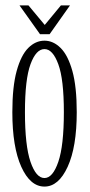

<svg xmlns="http://www.w3.org/2000/svg" viewBox="-20 -677 332 708"><path d="M144 11Q91.5 11 58.5 -62Q25.5 -135 25.5 -263.5Q25.5 -357.5 41.5 -415.5Q57.5 -473.5 84.2 -500.2Q111 -527 144 -527Q176.5 -527 203.5 -500.2Q230.5 -473.5 246.8 -415.5Q263 -357.5 263 -263.5Q263 -135 229.5 -62Q196 11 144 11ZM144 -20.5Q174.5 -20.5 195 -80.2Q215.5 -140 215.5 -263.5Q215.5 -384.5 195 -440.2Q174.5 -496 144 -496Q113 -496 92.5 -440.2Q72 -384.5 72 -263.5Q72 -140 92.5 -80.2Q113 -20.5 144 -20.5ZM127.5 -551 52 -657H85L145 -585L204.5 -657H238L163 -551Z"/></svg>

Font: Imbue 10pt ExtraLight
Style: Regular
Weight: 200
Designer: Tyler Finck
Foundry: Etcetera Type Company
Version: Version 1.102; ttfautohint (v1.8.3)